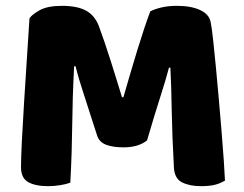

<svg xmlns="http://www.w3.org/2000/svg" viewBox="-20 -630 837 658"><path d="M484 -149Q471 -138 450.5 -131.5Q430 -125 403 -125Q367 -125 343.5 -134Q320 -143 313 -165Q285 -253 267 -307.5Q249 -362 239 -403H234Q231 -344 229.5 -295.5Q228 -247 227.5 -201Q227 -155 225.5 -108Q224 -61 221 -4Q208 1 187 4.5Q166 8 145 8Q101 8 76.5 -6Q52 -20 52 -57Q52 -88 55 -147.5Q58 -207 62.5 -279Q67 -351 72 -427Q77 -503 81 -567Q89 -580 116 -595Q143 -610 192 -610Q245 -610 275 -593.5Q305 -577 319 -540Q328 -516 338.5 -485Q349 -454 359.5 -421Q370 -388 380 -355.5Q390 -323 398 -297H403Q427 -381 451 -459.5Q475 -538 495 -591Q510 -599 533.5 -604.5Q557 -610 586 -610Q635 -610 666 -595.5Q697 -581 702 -554Q706 -534 710.5 -492.5Q715 -451 720 -399Q725 -347 730 -289Q735 -231 739.5 -177.5Q744 -124 747 -79.5Q750 -35 751 -11Q734 -1 715.5 3.5Q697 8 668 8Q630 8 604 -5Q578 -18 576 -56Q570 -165 568.5 -252Q567 -339 564 -398H559Q549 -359 530 -300Q511 -241 484 -149Z"/></svg>

Font: Baloo Chettan 2 ExtraBold
Style: Regular
Weight: 800
Designer: Maithili Shingre, Unnati Kotecha and Ek Type
Foundry: Ek Type
Version: Version 1.640;hotconv 1.0.111;makeotfexe 2.5.65597; ttfautoh